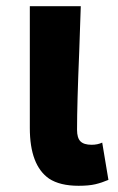

<svg xmlns="http://www.w3.org/2000/svg" viewBox="-20 -584 380 618"><path d="M138 -9Q76 -52 76 -172V-564H240L235 -418Q228 -250 228 -166Q228 -140 239 -129Q250 -118 275 -118Q294 -118 309 -125L329 -5Q308 4 287 9Q266 14 233 14Q173 14 138 -9Z"/></svg>

Font: Merged Yaku Han JP ExtraBold
Style: Regular
Weight: 800
Designer: Ryoko NISHIZUKA 西塚涼子 (kana, bopomofo & ideographs); Paul D. Hunt (Latin, Greek & Cyrillic); Sandoll Communications 산돌커뮤니
Foundry: Adobe
Version: Version 2.004